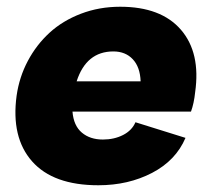

<svg xmlns="http://www.w3.org/2000/svg" viewBox="-20 -531 620 564"><path d="M269 13.2Q136.2 13.2 74.2 -57.1Q12.2 -127.4 28.8 -250Q36.6 -304.7 61.8 -352.1Q86.9 -399.4 125.5 -434.8Q164.1 -470.2 217.8 -490.7Q271.5 -511.2 333 -511.2Q453.1 -511.2 511.5 -443.6Q569.8 -376 553.2 -259.8Q549.8 -227.1 541 -203.1H192.9Q196.3 -161.6 220.5 -141.4Q244.6 -121.1 282.2 -121.1Q315.4 -121.1 341.6 -134.5Q367.7 -147.9 377.9 -171.9L524.9 -126Q496.6 -59.6 426.8 -23.2Q356.9 13.2 269 13.2ZM205.1 -292H393.1Q391.6 -334 370.1 -356.9Q348.6 -379.9 313 -379.9Q233.4 -379.9 205.1 -292Z"/></svg>

Font: Human Sans Black
Style: Italic
Weight: 800
Italic angle: -8°
Designer: Tim Radville
Foundry: Continuum
Version: Version 1.000;FEAKit 1.0